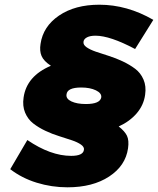

<svg xmlns="http://www.w3.org/2000/svg" viewBox="-20 -714 677 823"><path d="M23.9 11.2 97.2 -113.8Q196.8 -45.9 285.2 -45.9Q336.4 -45.9 339.8 -71.8Q341.8 -84 327.1 -94.2Q312.5 -104.5 287.8 -112.8Q263.2 -121.1 233.4 -130.4Q203.6 -139.6 174.6 -153.3Q145.5 -167 122.6 -184.8Q99.6 -202.6 87.6 -231.2Q75.7 -259.8 81.1 -295.9Q94.2 -388.2 198.2 -432.1Q167.5 -452.1 158.2 -473.9Q148.9 -495.6 153.8 -525.9Q164.6 -600.6 232.9 -647.2Q301.3 -693.8 405.8 -693.8Q524.9 -693.8 637.2 -628.9L559.1 -503.9Q451.7 -561 389.2 -561Q366.7 -561 353 -554Q339.4 -546.9 337.9 -535.2Q335.9 -522 351.1 -511.5Q366.2 -501 391.1 -492.4Q416 -483.9 446.3 -474.4Q476.6 -464.8 506.1 -450.9Q535.6 -437 559.3 -419.2Q583 -401.4 595.2 -372.8Q607.4 -344.2 602.1 -308.1Q596.2 -263.7 566.2 -228.5Q536.1 -193.4 488.8 -171.9Q514.6 -151.9 524.2 -132.1Q533.7 -112.3 528.8 -78.1Q518.1 -3.4 447.8 42.7Q377.4 88.9 269 88.9Q201.2 88.9 137.2 69.1Q73.2 49.3 23.9 11.2ZM265.1 -309.1Q262.2 -290.5 286.1 -279.3Q310.1 -268.1 348.1 -268.1Q409.2 -268.1 414.1 -296.9Q416 -314.9 390.9 -326.9Q365.7 -338.9 328.1 -338.9Q268.1 -338.9 265.1 -309.1Z"/></svg>

Font: Trueno ExtraBold
Style: Italic
Weight: 800
Designer: Julieta Ulanovsky
Foundry: Julieta Ulanovsky
Version: Version 3.001b | FøM Fix